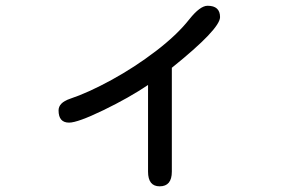

<svg xmlns="http://www.w3.org/2000/svg" viewBox="-20 -574 1040 677"><path d="M543 83Q502 83 502 31.2V-274.4Q435.5 -229.5 344.7 -185.5Q253.9 -141.6 223.6 -141.6Q186.5 -141.6 186.5 -184.6Q186.5 -211.9 226.6 -225.6Q291 -247.1 373 -292Q455.1 -336.9 529.8 -394Q604.5 -451.2 647.5 -505.9Q685.5 -553.7 711.9 -553.7Q755.9 -553.7 755.9 -513.7Q755.9 -471.7 585.9 -335V31.2Q585.9 83 543 83Z"/></svg>

Font: FakePearl
Style: Regular
Weight: 400
Version: Version 1.2